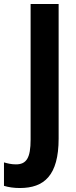

<svg xmlns="http://www.w3.org/2000/svg" viewBox="-83 -734 384 966"><path d="M17 212C139 212 212 149 212 -37V-714H71V-32C71 61 50 93 -3 93C-26 93 -46 88 -63 83V201C-40 208 -14 212 17 212Z"/></svg>

Font: Noto Sans Hebrew Condensed
Style: Bold
Weight: 700
Width: 3
Designer: Monotype Design Team
Foundry: Monotype Imaging Inc.
Version: Version 2.004